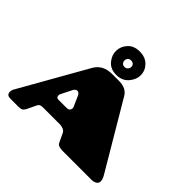

<svg xmlns="http://www.w3.org/2000/svg" viewBox="-220 -1258 1525 1525"><g transform="rotate(45 542.0 -496.0)"><path d="M702 -653 1029 -100Q1049 -67 1049 -44.5Q1049 -22 1031 -11Q1013 0 989 0H667Q618 0 604 -18Q600 -24 593 -39L564 -101Q551 -130 503 -134H314Q293 -134 282 -130Q271 -126 264 -112L225 -31Q215 -13 203 -6.5Q191 0 168 0H78Q39 0 36 -28Q35 -32 35 -36Q35 -59 50 -80L363 -632Q408 -710 509 -710H589Q669 -710 702 -653ZM378 -397 332 -306Q328 -297 328 -290Q328 -264 353 -264H444Q465 -264 473 -274.5Q481 -285 481 -293Q481 -301 478 -309L440 -395Q428 -421 409 -421Q390 -421 378 -397ZM568 -883Q558 -893 540 -893Q522 -893 512.5 -882Q503 -871 503 -856Q503 -841 512.5 -830Q522 -819 539.5 -819Q557 -819 567.5 -831Q578 -843 578 -858Q578 -873 568 -883ZM677.5 -865.5Q678 -815 640.5 -771.5Q603 -728 537.5 -728Q472 -728 436.5 -770.5Q401 -813 401.5 -862.5Q402 -912 438 -952Q474 -992 538.5 -992Q603 -992 640 -954Q677 -916 677.5 -865.5Z"/></g></svg>

Font: Chango
Style: Regular
Weight: 400
Designer: Manuel Lupez
Foundry: Fontstage
Version: Version 1.001